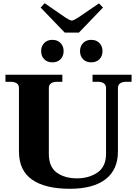

<svg xmlns="http://www.w3.org/2000/svg" viewBox="-20 -1165 852 1195"><path d="M233 -1118 258 -1145 387 -1056Q416 -1037 427 -1037Q438 -1037 467 -1056L596 -1144L621 -1118L471 -962H383ZM236 -847Q236 -877 255 -897Q274 -917 306 -917Q338 -917 357 -897Q376 -877 376 -847Q376 -816 357 -796.5Q338 -777 306 -777Q274 -777 255 -796.5Q236 -816 236 -847ZM478 -847Q478 -877 497 -897Q516 -917 548 -917Q580 -917 599 -897Q618 -877 618 -847Q618 -816 599 -796.5Q580 -777 548 -777Q516 -777 497 -796.5Q478 -816 478 -847ZM98 -222V-617Q98 -656 44 -656H14V-700H368V-656H338Q284 -656 284 -617V-208Q284 -126 333.5 -90.5Q383 -55 459 -55Q534 -55 587 -91.5Q640 -128 640 -208V-617Q640 -656 586 -656H556V-700H799V-656H768Q714 -656 714 -617V-222Q714 -109 637 -49.5Q560 10 415 10Q261 10 179.5 -47Q98 -104 98 -222Z"/></svg>

Font: Taviraj
Style: Bold
Weight: 700
Designer: Katatrad Team
Foundry: CadsonDemak
Version: Version 1.001